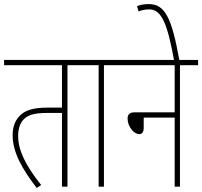

<svg xmlns="http://www.w3.org/2000/svg" viewBox="-20 -916 992 942"><path d="M311 -596H400V-622H0V-596H284V-388H215C132 -388 100 -371 77 -348C50 -321 42 -286 42 -252C42 -168 90 -85 160 6L182 -8C105 -105 69 -179 69 -249C69 -283 78 -307 89 -322C110 -349 139 -362 214 -362H284V0H311Z M490 -596H579V-622H388V-596H464V0H490Z M567 -622V-596H837V-365H641C615 -365 606 -353 606 -334C606 -297 635 -258 663 -258C676 -258 685 -266 685 -289V-339H837V0H863V-596H952V-622Z M835 -615H861C822 -836 787 -896 709 -896C685 -896 665 -891 652 -886L660 -860C675 -866 692 -870 712 -870C772 -870 801 -803 835 -615Z"/></svg>

Font: Noto Sans Devanagari UI ExtraCondensed Thin
Style: Regular
Weight: 100
Width: 2
Designer: Jelle Bosma - Monotype Design Team
Foundry: Monotype Imaging Inc.
Version: Version 2.004